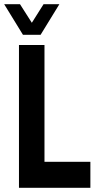

<svg xmlns="http://www.w3.org/2000/svg" viewBox="-42 -899 492 919"><path d="M67.9 -732.4 -22 -878.9H53.7L110.4 -790L166.5 -878.9H242.2L152.3 -732.4ZM170.9 -124.5H390.6V0H48.8V-683.6H170.9Z"/></svg>

Font: California Gothic
Style: Regular
Weight: 400
Version: Version 2.2;